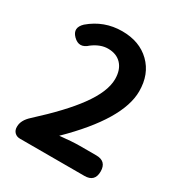

<svg xmlns="http://www.w3.org/2000/svg" viewBox="-173 -858 921 980"><g transform="rotate(30 287.5 -368.0)"><path d="M85.9 0Q66.4 0 54.2 -12.2Q42 -24.4 42 -43.9V-46.9Q42 -84 81.1 -119.1Q217.8 -244.1 282.2 -333Q354.5 -431.6 354.5 -505.9Q354.5 -560.5 325.7 -591.8Q296.9 -623 246.1 -623Q202.1 -623 157.2 -589.8Q113.3 -548.8 73.2 -588.9Q35.2 -627 77.1 -667Q158.2 -736.3 264.6 -736.3Q367.2 -736.3 429.7 -675.3Q492.2 -614.3 492.2 -513.7Q492.2 -348.6 252 -113.3Q324.2 -121.1 369.1 -121.1H465.8Q526.4 -121.1 526.4 -60.5Q526.4 0 465.8 0H284.2Z"/></g></svg>

Font: Bpmf GenSen Rounded B
Style: B
Weight: 700
Foundry: But Ko
Version: Version 1.320